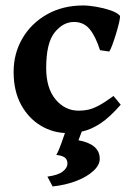

<svg xmlns="http://www.w3.org/2000/svg" viewBox="-20 -463 470 688"><path d="M412.6 -87.9Q373 -42.5 340.3 -21Q307.6 0.5 278.6 7.1Q249.5 13.7 220.7 13.7Q170.4 13.7 126.5 -12.5Q82.5 -38.6 55.7 -87.6Q28.8 -136.7 28.8 -205.1Q28.8 -271.5 60.3 -325.4Q91.8 -379.4 148.2 -411.4Q204.6 -443.4 278.3 -443.4Q298.3 -443.4 325.2 -438.7Q352.1 -434.1 375.7 -426Q399.4 -418 409.7 -406.7Q411.1 -400.9 407 -383.1Q402.8 -365.2 396.2 -343.3Q389.6 -321.3 382.8 -303Q376 -284.7 371.6 -278.3L338.4 -283.2Q322.3 -333.5 301 -358.9Q279.8 -384.3 245.1 -384.3Q206.1 -384.3 175.8 -346.7Q145.5 -309.1 145.5 -219.2Q145.5 -147 179.2 -106.7Q212.9 -66.4 262.2 -66.4Q279.3 -66.4 295.7 -69.8Q312 -73.2 333.5 -84.5Q355 -95.7 386.7 -119.1ZM337.4 106Q337.4 128.4 314.7 149.4Q292 170.4 253.7 185.3Q215.3 200.2 168.5 205.1L149.9 169.9Q188.5 164.6 205.1 151.4Q221.7 138.2 221.7 123.5Q221.7 107.9 211.2 100.8Q200.7 93.8 181.6 92.3Q181.6 92.3 185.8 84.7Q189.9 77.1 199.2 52.2Q208.5 27.3 225.1 -23.9L284.7 -22.9L261.2 39.6Q337.4 53.7 337.4 106Z"/></svg>

Font: Namdhinggo
Style: Bold
Weight: 700
Designer: Victor Gaultney
Foundry: SIL International
Version: Version 3.001